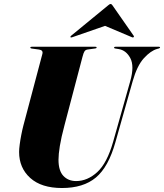

<svg xmlns="http://www.w3.org/2000/svg" viewBox="-20 -935 824 965"><path d="M548.5 -222 635 -528.5Q656 -603 635 -642.8Q614 -682.5 576 -688.5L560 -691Q553.5 -691.5 553.5 -696Q553.5 -700 560.5 -700H778.5Q784.5 -700 784.5 -696.5Q784.5 -693.5 778.5 -691.5L769.5 -689Q737.5 -680 703.2 -642.5Q669 -605 647 -527.5L560 -220Q525 -95.5 462 -42.8Q399 10 291.5 10Q188 10 132 -40.5Q76 -91 76 -171.5Q76 -185.5 79 -208.5Q82 -231.5 87 -257.2Q92 -283 97.5 -304L193 -664Q198 -683 176 -686L139 -691Q132.5 -692 132.5 -696Q132.5 -700 139.5 -700H459.5Q465.5 -700 465.5 -696.5Q465.5 -692 459 -691.5L419.5 -686Q410 -684.5 405 -677.5Q400 -670.5 394.5 -649L304.5 -307Q287.5 -243.5 280.8 -201.5Q274 -159.5 274 -132Q274 -77 298.5 -51Q323 -25 362.5 -25Q419.5 -25 468.8 -70Q518 -115 548.5 -222ZM343.5 -748Q337 -745.5 334.5 -747.5Q332.5 -750.5 337 -755L524 -908.5Q531 -915 536 -915Q540.5 -915 545 -908.5L652 -755Q655 -750.5 650.5 -747.5Q648.5 -745.5 643 -748L508 -805Z"/></svg>

Font: Fraunces 144pt S000 Black
Style: Italic
Weight: 900
Italic angle: -16°
Version: Version 1.000; ttfautohint (v1.8.3)